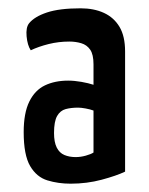

<svg xmlns="http://www.w3.org/2000/svg" viewBox="-20 -730 358 462"><path d="M150 -288Q120 -288 94 -296Q68 -304 52.5 -330.5Q37 -357 37 -412Q37 -458 50.5 -485.5Q64 -513 88 -524.5Q112 -536 144 -536Q159 -536 176 -533Q193 -530 205 -526V-575Q205 -599 197 -610.5Q189 -622 175.5 -626Q162 -630 147 -630Q121 -630 97 -624Q73 -618 54 -609Q46 -621 44 -642.5Q42 -664 50 -674Q63 -690 93 -700Q123 -710 174 -710Q206 -710 230 -699Q254 -688 267.5 -665.5Q281 -643 281 -606V-317Q260 -307 224.5 -297.5Q189 -288 150 -288ZM162 -352Q174 -352 186.5 -355.5Q199 -359 205 -363V-464Q197 -467 186 -469Q175 -471 168 -471Q151 -471 138 -467.5Q125 -464 117.5 -451Q110 -438 110 -410Q110 -388 116.5 -375Q123 -362 135 -357Q147 -352 162 -352Z"/></svg>

Font: Yanone Kaffeesatz Medium
Style: Regular
Weight: 500
Designer: Yanone (Cyrillic: Daniel Pouzeot, Huerta Tipografica, and Cyreal)
Foundry: Yanone
Version: Version 2.003